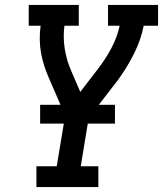

<svg xmlns="http://www.w3.org/2000/svg" viewBox="-20 -755 658 775"><path d="M127 0V-84H209L243 -289L179 -436Q168 -461 159.5 -486.5Q151 -512 146 -539Q141 -566 140.5 -594.5Q140 -623 144 -651H96V-735H298V-651H240Q234 -603 241.5 -557Q249 -511 267 -470L304 -384L377 -479Q407 -518 430 -561.5Q453 -605 463 -651H416V-735H618V-651H560Q549 -595 522.5 -541.5Q496 -488 461 -439Q461 -439 461 -439Q461 -439 461 -439L460 -438Q458 -435 456.5 -432.5Q455 -430 453 -428L338 -279L306 -84H377V0ZM142 -256V-332H444V-256Z"/></svg>

Font: Iosevka Curly Slab MdEx
Style: Italic
Weight: 500
Width: 7
Italic angle: -9°
Monospace: yes
Designer: Belleve Invis
Foundry: Belleve Invis
Version: Version 11.0.0; ttfautohint (v1.8.3)